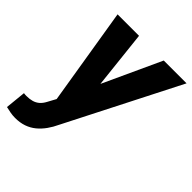

<svg xmlns="http://www.w3.org/2000/svg" viewBox="-230 -646 979 979"><g transform="rotate(45 260.0 -156.5)"><path d="M164.1 -68.4 376 -528.3H540.5L231 79.6Q217.3 109.4 199.7 134Q182.1 158.7 159.9 177Q137.7 195.3 109.6 205.1Q81.5 214.8 46.9 214.8Q29.3 214.8 12.2 211.7Q-4.9 208.5 -21.5 204.6L-10.3 93.3Q-5.4 94.2 -0.2 94.5Q4.9 94.7 9.3 94.7Q31.7 94.7 49.3 89.6Q66.9 84.5 80.6 72.8Q94.2 61 104.5 41.5ZM197.8 -528.3 239.7 -144.5 230.5 9.8 131.8 15.1 43 -528.3Z"/></g></svg>

Font: Roboto ExtraBold
Style: Italic
Weight: 800
Designer: Christian Robertson
Foundry: Google
Version: Version 3.009; 2024